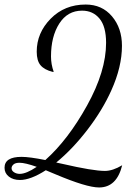

<svg xmlns="http://www.w3.org/2000/svg" viewBox="-39 -740 619 847"><path d="M198 -423H193Q157 -432 140 -452Q123 -472 123 -512Q123 -595 184.5 -657.5Q246 -720 339 -720Q411 -720 455 -668Q499 -616 499 -538Q499 -445 452 -341Q413 -254 347 -168Q281 -82 209 -23L237 -17Q371 14 424 14Q458 14 500 -11Q476 87 398 87Q343 87 206 29Q200 27 185.5 20.5Q171 14 163 11Q96 54 49 54Q19 54 0 39Q-19 24 -19 0Q-19 -48 56 -48Q91 -48 161 -34Q261 -123 345 -274.5Q429 -426 429 -551Q429 -623 400 -658Q371 -693 323 -693Q259 -693 222.5 -636Q186 -579 186 -491Q186 -456 198 -423ZM48 27Q77 27 123 -4Q72 -22 47 -22Q29 -22 20.5 -14.5Q12 -7 12 2Q12 13 23 20Q34 27 48 27Z"/></svg>

Font: Dancing Script
Style: Regular
Weight: 400
Designer: Pablo Impallari
Foundry: Pablo Impallari. www.impallari.com
Version: Version 1.002